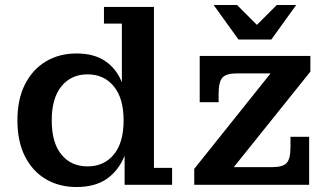

<svg xmlns="http://www.w3.org/2000/svg" viewBox="-20 -743 1332 772"><path d="M939 -584 839 -723H933L1013 -643L1093 -723H1171L1071 -584ZM288 9Q218 9 164.5 -22.5Q111 -54 80.5 -114Q50 -174 50 -259Q50 -344 80.5 -404Q111 -464 164.5 -496Q218 -528 288 -528Q358 -528 403 -497.5Q448 -467 470 -412V-648H398V-715H599V-68H672V0H481V-117Q457 -57 409.5 -24Q362 9 288 9ZM332 -74Q398 -74 437.5 -121.5Q477 -169 477 -259Q477 -348 437.5 -396Q398 -444 332 -444Q266 -444 227 -396Q188 -348 188 -259Q188 -169 227 -121.5Q266 -74 332 -74ZM761 0V-64L1068 -448H933Q889 -448 874 -430.5Q859 -413 859 -366V-332H783V-518H1228V-455L920 -71H1074Q1118 -71 1133 -88Q1148 -105 1148 -152V-193H1223V0Z"/></svg>

Font: Montagu Slab 16pt Medium
Style: Regular
Weight: 500
Designer: Florian Karsten
Foundry: Florian Karsten
Version: Version 1.000; ttfautohint (v1.8.3)